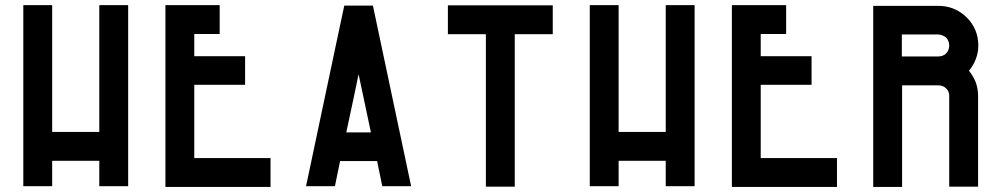

<svg xmlns="http://www.w3.org/2000/svg" viewBox="-20 -740 3964 760"><path d="M487.3 -719.7Q487.3 -481.4 487.3 -2.9Q449.2 -2.9 373 -2.9Q373 -36.1 373 -103.5Q311.5 -103.5 186.5 -103.5Q186.5 -70.3 186.5 -2.9Q148.4 -2.9 72.3 -2.9Q72.3 -242.2 72.3 -719.7Q110.4 -719.7 186.5 -719.7Q186.5 -552.7 186.5 -217.8Q249 -217.8 373 -217.8Q373 -384.8 373 -719.7Q411.1 -719.7 487.3 -719.7Z M1050.8 -114.3Q1050.8 -76.2 1050.8 0Q912.1 0 634.8 0Q634.8 -240.2 634.8 -719.7Q706.1 -719.7 849.6 -719.7Q849.6 -681.6 849.6 -605.5Q816.4 -605.5 749 -605.5Q749 -576.2 749 -517.6Q815.4 -517.6 950.2 -517.6Q950.2 -479.5 950.2 -404.3Q882.8 -404.3 749 -404.3Q749 -307.6 749 -114.3Q849.6 -114.3 1050.8 -114.3Z M1607.4 -2.9Q1569.3 -2.9 1493.2 -2.9Q1486.3 -36.1 1472.7 -102.5Q1423.8 -102.5 1326.2 -102.5Q1319.3 -69.3 1305.7 -2.9Q1267.6 -2.9 1191.4 -2.9Q1232.4 -196.3 1314.5 -585Q1324.2 -628.9 1342.8 -717.8Q1380.9 -717.8 1456.1 -717.8Q1506.8 -479.5 1607.4 -2.9ZM1448.2 -215.8Q1431.6 -293 1399.4 -446.3Q1383.8 -369.1 1350.6 -215.8Q1382.8 -215.8 1448.2 -215.8Z M2168 -718.8Q2168 -680.7 2168 -604.5Q2118.2 -604.5 2017.6 -604.5Q2017.6 -403.3 2017.6 -1Q1979.5 -1 1903.3 -1Q1903.3 -202.1 1903.3 -604.5Q1903.3 -604.5 1903.3 -604.5Q1853.5 -604.5 1752.9 -604.5Q1752.9 -642.6 1752.9 -718.8Q1891.6 -718.8 2168 -718.8Z M2729.5 -719.7Q2729.5 -481.4 2729.5 -2.9Q2691.4 -2.9 2615.2 -2.9Q2615.2 -36.1 2615.2 -103.5Q2553.7 -103.5 2428.7 -103.5Q2428.7 -70.3 2428.7 -2.9Q2390.6 -2.9 2314.5 -2.9Q2314.5 -242.2 2314.5 -719.7Q2352.5 -719.7 2428.7 -719.7Q2428.7 -552.7 2428.7 -217.8Q2491.2 -217.8 2615.2 -217.8Q2615.2 -384.8 2615.2 -719.7Q2653.3 -719.7 2729.5 -719.7Z M3293 -114.3Q3293 -76.2 3293 0Q3154.3 0 2877 0Q2877 -240.2 2877 -719.7Q2948.2 -719.7 3091.8 -719.7Q3091.8 -681.6 3091.8 -605.5Q3058.6 -605.5 2991.2 -605.5Q2991.2 -576.2 2991.2 -517.6Q3057.6 -517.6 3192.4 -517.6Q3192.4 -479.5 3192.4 -404.3Q3125 -404.3 2991.2 -404.3Q2991.2 -307.6 2991.2 -114.3Q3091.8 -114.3 3293 -114.3Z M3815.4 -460Q3833 -438.5 3842.8 -413.1Q3851.6 -386.7 3851.6 -359.4Q3851.6 -239.3 3851.6 -1Q3813.5 -1 3737.3 -1Q3737.3 -122.1 3737.3 -365.2Q3736.3 -372.1 3733.4 -378.9Q3730.5 -384.8 3725.6 -389.6Q3718.8 -396.5 3710.9 -399.4Q3703.1 -402.3 3694.3 -402.3Q3646.5 -402.3 3550.8 -402.3Q3550.8 -268.6 3550.8 0Q3512.7 0 3436.5 0Q3436.5 -239.3 3436.5 -716.8Q3522.5 -716.8 3694.3 -716.8Q3759.8 -716.8 3806.6 -670.9Q3852.5 -625 3852.5 -559.6Q3852.5 -532.2 3842.8 -506.8Q3833 -480.5 3815.4 -460ZM3725.6 -529.3Q3731.4 -535.2 3734.4 -543Q3737.3 -550.8 3737.3 -559.6Q3737.3 -568.4 3734.4 -576.2Q3731.4 -584 3725.6 -590.8Q3718.8 -596.7 3710.9 -599.6Q3703.1 -603.5 3694.3 -603.5Q3646.5 -603.5 3549.8 -603.5Q3549.8 -574.2 3549.8 -516.6Q3597.7 -516.6 3694.3 -516.6Q3703.1 -516.6 3710.9 -519.5Q3719.7 -522.5 3725.6 -529.3Z"/></svg>

Font: Via Messena
Style: Regular
Weight: 400
Designer: Edward Sonnex
Version: 1.0